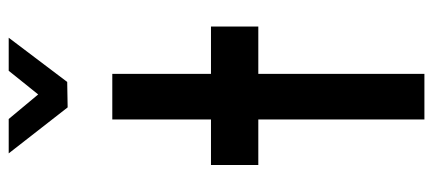

<svg xmlns="http://www.w3.org/2000/svg" viewBox="-290 -680 971 430"><g transform="rotate(-90 195.0 -465.5)"><path d="M244 -372V0H142V-372H40V-478H142V-699H244V-478H350V-372ZM143 -931 198 -865 251 -931H325L226 -800L169 -799L66 -931Z"/></g></svg>

Font: Turret Road ExtraBold
Style: Regular
Weight: 800
Designer: Noponies
Foundry: Noponies
Version: Version 1.001; ttfautohint (v1.8)